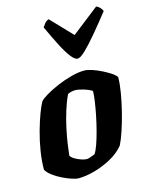

<svg xmlns="http://www.w3.org/2000/svg" viewBox="-118 -860 725 935"><g transform="rotate(-15 244.5 -393.0)"><path d="M160 0Q149 0 127.5 -7Q106 -14 81.5 -26Q57 -38 37 -53Q17 -68 8 -84Q8 -128 16 -177.5Q24 -227 37 -273.5Q50 -320 63.5 -355.5Q77 -391 87 -408Q96 -419 122 -434.5Q148 -450 183 -465Q218 -480 255 -490Q292 -500 323 -500Q338 -500 362 -492Q386 -484 410.5 -471.5Q435 -459 453 -446.5Q471 -434 474 -425Q474 -394 466.5 -349Q459 -304 447 -256Q435 -208 421 -166.5Q407 -125 395 -102Q368 -69 326.5 -46.5Q285 -24 241 -12Q197 0 160 0ZM225 -80Q230 -80 242.5 -84.5Q255 -89 265 -93Q275 -107 285 -135.5Q295 -164 304.5 -200Q314 -236 321.5 -273.5Q329 -311 333.5 -342.5Q338 -374 338 -393Q321 -404 295 -411.5Q269 -419 255 -419Q235 -419 217 -410Q201 -377 188 -335Q175 -293 166 -251Q157 -209 152 -174Q147 -139 145 -118Q151 -108 165.5 -99.5Q180 -91 196.5 -85.5Q213 -80 225 -80ZM307 -564Q293 -564 273.5 -589.5Q254 -615 232 -658.5Q210 -702 186 -754Q192 -763 199.5 -772.5Q207 -782 220 -786L322 -679L459 -786Q470 -782 478.5 -772.5Q487 -763 489 -755Q448 -703 411.5 -659.5Q375 -616 348 -590Q321 -564 307 -564Z"/></g></svg>

Font: Texturina 72pt 72pt Black
Style: Italic
Weight: 900
Italic angle: -11°
Designer: Guillermo Torres Carreño
Foundry: Omnibus-Type
Version: Version 1.002; ttfautohint (v1.8.3)